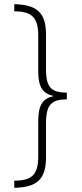

<svg xmlns="http://www.w3.org/2000/svg" viewBox="-20 -735 389 914"><path d="M48 125V159C153 157 199 121 199 15V-148C199 -241 228 -261 298 -262V-294C226 -295 199 -316 199 -405V-573C199 -678 151 -713 48 -715V-681C131 -681 162 -653 162 -565V-395C162 -322 183 -290 234 -278V-277C183 -266 162 -234 162 -158V9C162 97 132 125 48 125Z"/></svg>

Font: Noto Sans ExtraCondensed ExtraLight
Style: Regular
Weight: 200
Width: 2
Designer: Monotype Design Team
Foundry: Monotype Imaging Inc.
Version: Version 2.013